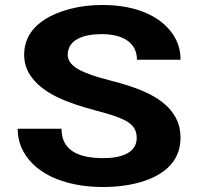

<svg xmlns="http://www.w3.org/2000/svg" viewBox="-20 -741 806 771"><path d="M395 -106C293 -106 227 -138 227 -224H51C51 -197 56 -173 65 -151C108 -49 231 10 395 10C442 10 485 5 523 -4C624 -28 705 -83 705 -188C705 -217 699 -243 687 -266C644 -350 536 -389 422 -418C367 -432 325 -446 296 -462C267 -478 252 -498 252 -521C252 -581 314 -604 388 -604C473 -604 530 -570 530 -501H705C705 -533 698 -562 683 -589C638 -670 535 -721 392 -721C346 -721 303 -716 265 -706C166 -681 77 -626 77 -522C77 -491 85 -464 100 -441C149 -364 254 -327 362 -298C396 -289 424 -281 446 -273C492 -256 529 -238 529 -187C529 -128 469 -106 395 -106Z"/></svg>

Font: Asimov
Style: XWid
Weight: 500
Designer: Google
Version: Version 2.000980; 2014